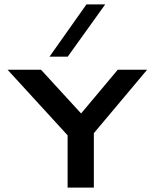

<svg xmlns="http://www.w3.org/2000/svg" viewBox="-20 -855 705 875"><path d="M288.6 -596.7H205.6L374 -835H459.5ZM407.7 0H288.1V-238.3L14.6 -537.1H167L349.6 -337.9L516.6 -537.1H650.4L407.7 -248Z"/></svg>

Font: Squarish Sans CT
Style: RegularSC
Weight: 400
Version: Version 0.9